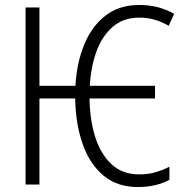

<svg xmlns="http://www.w3.org/2000/svg" viewBox="-20 -744 747 774"><path d="M535 10Q453 10 397.5 -36Q342 -82 313.5 -162.5Q285 -243 283 -347H139V0H83V-714H139V-398H284Q289 -489 319 -563Q349 -637 404.5 -680.5Q460 -724 542 -724Q620 -724 682 -688L660 -640Q604 -673 542 -673Q477 -673 434 -635.5Q391 -598 368.5 -535.5Q346 -473 342 -398H605V-347H341Q342 -262 363.5 -193Q385 -124 429 -82.5Q473 -41 541 -41Q578 -41 608 -50Q638 -59 663 -72V-19Q637 -5 605 2.5Q573 10 535 10Z"/></svg>

Font: Noto Sans Condensed Light
Style: Regular
Weight: 300
Width: 3
Designer: Monotype Design Team
Foundry: Monotype Imaging Inc.
Version: Version 2.013; ttfautohint (v1.8.4.7-5d5b)